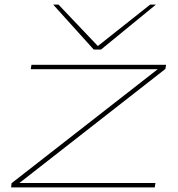

<svg xmlns="http://www.w3.org/2000/svg" viewBox="-20 -810 768 830"><path d="M28 0 30 -18 662 -511H113L116 -530H698L695 -512L64 -19H652L649 0ZM654 -790 417 -596H385L210 -790H233L403 -611L629 -790Z"/></svg>

Font: Georama Extra Expanded Thin
Style: Italic
Weight: 100
Width: 8
Italic angle: -9°
Designer: Jean-Baptiste Levee
Foundry: Production Type
Version: Version 1.000